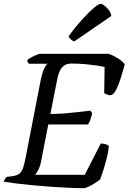

<svg xmlns="http://www.w3.org/2000/svg" viewBox="-30 -986 674 1006"><path d="M407 0Q376 0 332 -2Q288 -4 238.5 -7.5Q189 -11 140.5 -15.5Q92 -20 52.5 -25Q13 -30 -10 -34Q-8 -42 -3.5 -49Q1 -56 5 -59L35 -63Q59 -66 71.5 -76Q84 -86 91 -106.5Q98 -127 105 -164L184 -570Q192 -607 202 -627.5Q212 -648 219 -652H121Q119 -654 116 -659Q113 -664 113 -671Q120 -678 134 -685.5Q148 -693 161.5 -698.5Q175 -704 180 -704H540Q563 -696 587 -681Q611 -666 624 -649Q614 -613 603.5 -579.5Q593 -546 582 -522.5Q571 -499 559 -491Q549 -484 534.5 -489.5Q520 -495 516 -498L518 -635Q501 -639 473.5 -643Q446 -647 413 -650Q380 -653 344 -653Q319 -653 304 -641Q289 -629 281.5 -610.5Q274 -592 270 -571L234 -389Q275 -389 311 -392Q347 -395 380 -399Q413 -403 443 -406L453 -393Q448 -371 442 -355.5Q436 -340 431 -334H223L185 -139Q180 -113 170.5 -95.5Q161 -78 154 -70H414L498 -234Q514 -234 527.5 -229Q541 -224 540 -217Q538 -191 529.5 -158Q521 -125 511.5 -95Q502 -65 495 -46Q485 -38 468 -27Q451 -16 434.5 -8Q418 0 407 0ZM359 -769Q349 -772 340 -780.5Q331 -789 329 -796Q366 -846 400.5 -884Q435 -922 461 -944Q487 -966 497 -966Q505 -966 518 -956Q531 -946 541.5 -931.5Q552 -917 553 -902Z"/></svg>

Font: Texturina Medium 12pt Medium
Style: Italic
Weight: 500
Italic angle: -11°
Version: Version 1.002